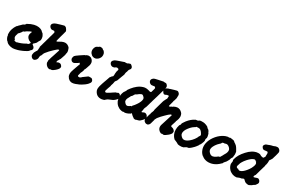

<svg xmlns="http://www.w3.org/2000/svg" viewBox="104 -1964 4756 3233"><g transform="rotate(30 2482.0 -348.0)"><path d="M149 -390Q155 -395 155 -395Q157 -395 149 -389Q142 -383 139 -381Q137 -380 149 -390ZM368 -491Q387 -492 411 -489Q428 -487 446 -480Q462 -474 474 -466Q481 -461 487 -454Q499 -440 507 -437Q509 -436 509.5 -436Q510 -436 514 -431.5Q518 -427 521 -423Q533 -406 540 -389Q545 -375 546 -365Q548 -353 549 -343Q550 -323 547 -315Q547 -313 546 -313Q545 -313 542 -306Q536 -293 527 -281Q522 -275 520 -269Q515 -252 505 -240Q502 -238 500 -235Q498 -232 493 -228Q488 -224 487 -222Q483 -217 477 -213Q466 -206 465 -202Q461 -195 462 -188Q463 -184 473 -178Q494 -165 504 -146Q509 -137 509 -127Q510 -118 507 -110Q505 -103 501 -99Q498 -97 496 -94Q492 -88 486 -84.5Q480 -81 475 -74Q471 -68 472 -67Q472 -67 471 -65.5Q470 -64 467.5 -62Q465 -60 463 -58Q448 -45 412 -27Q404 -23 399.5 -20.5Q395 -18 383 -12.5Q371 -7 369.5 -6.5Q368 -6 365 -4.5Q362 -3 359 -2Q356 -1 351 1Q346 3 340 5.5Q334 8 326.5 10.5Q319 13 315 15Q311 16 288 23Q242 36 205 38Q186 38 164 34Q146 31 126 23Q114 18 103 11Q83 -2 83 -6Q84 -8 79.5 -12Q75 -16 71 -19Q67 -21 65 -22Q57 -31 48 -45Q35 -67 29 -90Q27 -95 28 -98Q30 -108 25 -113L23 -115L22 -120Q21 -126 20.5 -128.5Q20 -131 20 -149Q20 -167 21 -178Q24 -204 33 -232Q47 -275 74 -314Q78 -319 78 -319Q79 -317 80 -318Q82 -319 86 -324Q99 -342 105 -346Q110 -349 117 -356.5Q124 -364 125 -364Q127 -364 128 -367V-368Q128 -367 132.5 -371.5Q137 -376 142 -381.5Q147 -387 149 -388Q152 -391 156 -393Q160 -396 169 -403H170Q169 -402 170 -402Q171 -402 175 -405Q176 -406 176 -406Q178 -404 184 -410Q185 -411 185.5 -411Q186 -411 186.5 -412Q187 -413 188.5 -414.5Q190 -416 190 -416L191 -418Q195 -421 194 -422Q194 -423 196 -424Q204 -429 199 -430Q198 -431 200 -432Q203 -434 210 -438Q267 -471 321 -484Q347 -490 368 -491ZM342 -362Q334 -360 319 -354Q290 -341 269 -327Q265 -324 262 -322Q252 -316 239 -305Q230 -298 228.5 -299Q227 -300 223 -299Q217 -297 211 -288Q209 -286 208 -282Q207 -277 197 -265Q183 -250 181 -246Q179 -244 175 -238Q170 -232 164 -229Q162 -228 159 -223Q154 -216 154 -212Q154 -209 154.5 -208.5Q155 -208 155 -206Q153 -202 151 -197Q147 -188 144 -174Q138 -148 147 -129Q151 -121 161 -111L168 -104L166 -103Q160 -97 166 -93Q167 -92 166 -92Q165 -91 167 -89Q169 -87 172 -86Q173 -85 177 -84.5Q181 -84 185 -83Q197 -79 212 -81Q214 -81 216 -81.5Q218 -82 219 -82.5Q220 -83 220 -84Q219 -86 222 -86Q232 -88 246 -92Q268 -98 287 -106Q327 -121 362 -142Q365 -144 371 -147.5Q377 -151 378 -150Q381 -148 390 -152Q394 -155 396 -155.5Q398 -156 399.5 -157.5Q401 -159 405 -162Q410 -165 411 -170Q411 -172 414 -174Q420 -179 421 -187Q423 -192 422 -195Q421 -198 418.5 -199Q416 -200 408 -203Q390 -208 382 -213Q353 -232 339 -258Q334 -268 332 -279Q332 -284 332 -295.5Q332 -307 333 -313Q337 -332 346 -351Q351 -359 349 -361Q347 -363 342 -362Z M770 -727Q778 -728 780 -726Q783 -724 790 -722Q793 -722 794 -720.5Q795 -719 799.5 -717Q804 -715 804.5 -714.5Q805 -714 807 -712Q815 -705 821 -694Q824 -689 826 -686Q829 -682 831 -678Q832 -676 832 -676Q832 -676 833 -673.5Q834 -671 834.5 -670Q835 -669 836 -666Q837 -660 839 -660Q839 -660 839 -658.5Q839 -657 839 -654.5Q839 -652 838 -649Q836 -634 824 -595Q816 -566 814 -560Q813 -554 810 -546Q807 -536 802 -517Q801 -510 799 -503.5Q797 -497 795 -490Q793 -483 791 -475Q779 -433 785 -431Q790 -430 804 -435Q809 -436 825 -447Q869 -475 902 -482Q918 -486 932 -485Q958 -483 977 -473Q989 -467 999 -458Q1022 -437 1021 -431Q1020 -426 1022 -423Q1023 -422 1023 -421Q1023 -419 1026 -414Q1031 -406 1034 -387Q1035 -380 1036 -375Q1038 -363 1036 -353Q1035 -348 1032.5 -340Q1030 -332 1030 -329Q1029 -324 1030 -323Q1032 -321 1026 -302Q1022 -290 1020.5 -284.5Q1019 -279 1015 -268Q1011 -257 1006.5 -243Q1002 -229 1000 -224.5Q998 -220 997 -215Q994 -206 992 -206Q990 -206 986 -197Q985 -193 983.5 -191Q982 -189 980.5 -185.5Q979 -182 978 -181Q977 -180 975.5 -176.5Q974 -173 967 -163Q960 -153 960 -151Q959 -149 959 -139.5Q959 -130 960 -128Q962 -124 967 -127Q969 -129 969 -129Q969 -129 975 -132Q986 -138 995 -140Q1006 -143 1024 -140Q1034 -139 1044 -131Q1061 -115 1064 -109Q1073 -91 1066 -73Q1062 -59 1046 -41Q1041 -36 1037 -31Q1027 -20 1017 -12Q1013 -9 1011 -7Q1005 -2 987 11Q976 18 966.5 23Q957 28 953 28Q953 28 953 27Q953 26 945 27Q938 27 934.5 28.5Q931 30 929 30Q925 31 922 34Q921 35 915 35Q898 34 882 26Q875 23 865 15Q844 -2 834 -23Q827 -37 826 -56L825 -60L827 -61Q829 -61 829 -63Q832 -73 827 -75V-82V-83Q830 -100 846 -150Q860 -194 862 -197Q874 -231 897 -305Q901 -317 901 -322Q901 -329 892 -329Q881 -329 865 -317Q847 -304 825 -282Q819 -276 810 -268Q780 -241 760 -218Q755 -212 750 -206Q728 -183 711 -160Q704 -150 700 -142Q690 -121 686 -105Q684 -97 682.5 -97Q681 -97 676 -90Q674 -87 672 -83Q667 -74 666 -61Q664 -42 665 -36Q665 -33 663 -28Q658 -11 649 0Q647 2 644 5Q638 14 627 21Q607 33 587 26Q569 18 557 4Q549 -7 546 -15Q543 -24 543 -35Q543 -48 549 -69Q552 -79 553 -82.5Q554 -86 556 -87Q559 -88 561 -95Q562 -98 562 -98Q564 -99 566 -105Q566 -107 567 -107.5Q568 -108 568.5 -109.5Q569 -111 570.5 -113Q572 -115 572 -116Q572 -117 573 -118Q575 -120 575 -121Q575 -122 576.5 -123Q578 -124 578 -124.5Q578 -125 578.5 -126Q579 -127 579 -127.5Q579 -128 581 -129.5Q583 -131 583 -132Q583 -133 584 -135Q588 -138 588 -143H587L586 -142L587 -143Q587 -144 587 -146Q586 -145 587 -147Q587 -148 588 -150Q589 -154 589 -160Q589 -161 589 -166Q589 -171 589.5 -175Q590 -179 590 -181Q591 -182 591 -185Q591 -188 591 -189.5Q591 -191 591 -192Q590 -192 590.5 -193.5Q591 -195 591 -197Q591 -199 590.5 -199.5Q590 -200 590.5 -202Q591 -204 591 -206Q591 -208 590 -209H588L590 -213Q591 -218 593 -227Q596 -236 600 -249Q603 -262 606 -271Q609 -280 612 -293Q616 -306 617.5 -312Q619 -318 623 -330Q626 -342 628.5 -350.5Q631 -359 632.5 -365Q634 -371 636 -378Q638 -386 640 -390Q641 -395 641.5 -395Q642 -395 642.5 -396.5Q643 -398 642.5 -398.5Q642 -399 646 -412Q656 -449 658 -457Q660 -463 662 -468Q668 -488 678 -526Q681 -536 681 -543Q681 -548 680 -549Q679 -550 677 -552.5Q675 -555 672.5 -557.5Q670 -560 667.5 -562Q665 -564 664 -565Q661 -566 650 -564Q648 -564 640 -563Q628 -561 620 -562Q605 -564 592 -574Q584 -581 577 -589Q570 -598 568 -606Q559 -633 582 -657Q591 -666 602 -673Q613 -680 636 -688Q650 -692 660.5 -695.5Q671 -699 676.5 -700.5Q682 -702 691 -705Q700 -708 707 -710Q714 -712 717.5 -713Q721 -714 727.5 -715.5Q734 -717 743 -720Q762 -726 770 -727Z M1373 -493Q1387 -494 1398 -492Q1409 -491 1418 -487Q1425 -484 1433 -479Q1446 -468 1453 -461Q1455 -457 1458 -454Q1470 -439 1475 -415Q1476 -407 1476 -397Q1476 -382 1474 -372Q1473 -369 1473 -366Q1472 -361 1452 -303Q1439 -265 1435 -262Q1428 -257 1429 -246Q1430 -243 1429 -240Q1427 -232 1422 -218Q1419 -212 1416 -202Q1411 -188 1407.5 -185Q1404 -182 1402 -174Q1400 -170 1401 -167Q1401 -161 1395 -143Q1388 -122 1388 -116Q1388 -109 1394 -104Q1401 -98 1406 -98Q1411 -98 1417 -101L1418 -100Q1417 -98 1418 -98Q1420 -96 1432 -102Q1453 -113 1455 -117Q1455 -119 1454.5 -119.5Q1454 -120 1456 -122L1459 -124Q1476 -135 1503 -156Q1511 -162 1518.5 -167.5Q1526 -173 1537 -181Q1550 -190 1550 -189Q1551 -187 1556 -190Q1559 -191 1559 -190.5Q1559 -190 1561.5 -190.5Q1564 -191 1566 -191H1567Q1567 -191 1573 -191Q1581 -191 1585 -191Q1596 -192 1599 -191Q1601 -190 1602.5 -190Q1604 -190 1605 -190Q1610 -186 1613 -187Q1615 -188 1624 -178Q1631 -170 1636 -161Q1641 -151 1641 -140Q1641 -133 1640 -130Q1638 -120 1632 -111Q1626 -101 1616 -91Q1613 -88 1610 -83Q1598 -69 1568 -46Q1558 -39 1544 -30Q1539 -27 1533.5 -23Q1528 -19 1526 -18Q1524 -17 1518 -13Q1490 4 1461 15Q1454 18 1451 18Q1445 19 1442 21Q1440 24 1438 25Q1428 30 1403 36Q1394 39 1382 41Q1367 44 1353 43Q1332 41 1314 32Q1310 30 1302 25Q1290 17 1279 4Q1271 -6 1271 -7Q1274 -11 1266 -16Q1261 -19 1255 -40Q1247 -71 1255 -107Q1260 -128 1272 -162Q1277 -176 1291 -216Q1310 -272 1311 -272Q1311 -273 1312 -272Q1314 -271 1316 -274Q1320 -283 1317 -287Q1316 -289 1317 -292Q1319 -302 1314.5 -304Q1310 -306 1307 -306Q1306 -306 1305 -308Q1304 -313 1301 -313Q1297 -313 1294 -310Q1292 -307 1292 -303Q1292 -302 1283 -297Q1275 -292 1262 -285Q1254 -280 1252 -279Q1243 -273 1234 -268Q1219 -261 1206 -261Q1190 -261 1176 -271Q1173 -273 1172.5 -274Q1172 -275 1168 -280Q1161 -288 1161 -289Q1161 -290 1157.5 -296.5Q1154 -303 1154.5 -304Q1155 -305 1154 -309Q1153 -316 1153 -320Q1154 -322 1154.5 -325Q1155 -328 1156 -333.5Q1157 -339 1157 -339Q1157 -339 1157.5 -341.5Q1158 -344 1157.5 -344Q1157 -344 1159 -346Q1161 -350 1160 -351Q1160 -351 1162 -354Q1164 -357 1165 -358L1166 -360H1165Q1163 -360 1166 -363Q1178 -376 1190 -385Q1198 -391 1239 -420Q1295 -458 1312 -468Q1315 -470 1315 -469Q1315 -468 1317.5 -468Q1320 -468 1326 -472Q1334 -476 1336 -479Q1337 -482 1346 -485Q1361 -491 1373 -493ZM1475 -721Q1486 -722 1499 -720Q1512 -718 1522 -713Q1525 -711 1525 -711Q1525 -710 1525 -709Q1528 -704 1531 -704Q1531 -703 1534 -701Q1537 -699 1538 -699Q1538 -700 1540 -698Q1545 -694 1547 -695Q1549 -698 1562 -680Q1575 -663 1579 -649Q1582 -635 1583 -622Q1583 -600 1577 -582Q1573 -572 1567 -563Q1558 -547 1542 -533Q1532 -524 1520 -518Q1511 -513 1501 -510Q1475 -504 1451 -511Q1437 -516 1426 -523Q1395 -547 1385 -577Q1380 -594 1380 -614Q1381 -629 1386 -644Q1392 -663 1405 -680Q1412 -688 1414 -688Q1417 -688 1422 -692Q1424 -695 1426 -695Q1427 -695 1432 -698Q1435 -700 1435.5 -699.5Q1436 -699 1438.5 -700Q1441 -701 1443 -702Q1445 -703 1445.5 -703.5Q1446 -704 1447 -705Q1448 -706 1448 -706Q1448 -707 1448.5 -707.5Q1449 -708 1450 -708Q1455 -710 1454 -711Q1454 -712 1456.5 -712.5Q1459 -713 1460.5 -714.5Q1462 -716 1461.5 -717Q1461 -718 1461 -718Q1462 -719 1475 -721Z M2053 -726Q2053 -727 2054 -727Q2058 -727 2068 -723Q2079 -717 2089 -706Q2103 -692 2106 -677Q2106 -675 2106 -666Q2106 -657 2105 -654.5Q2104 -652 2102 -651Q2102 -651 2100.5 -649.5Q2099 -648 2098.5 -646.5Q2098 -645 2098 -644.5Q2098 -644 2097.5 -644Q2097 -644 2094 -640Q2091 -636 2087 -630.5Q2083 -625 2081 -623Q2078 -618 2075 -604Q2072 -590 2070 -583Q2068 -578 2066.5 -574.5Q2065 -571 2062.5 -566Q2060 -561 2060 -556Q2057 -544 2057 -539Q2057 -536 2056 -533Q2055 -527 2057 -528V-526Q2056 -523 2056 -522Q2056 -521 2054 -516Q2049 -503 2046 -492Q2039 -473 2037 -470Q2036 -467 2025 -437Q2023 -431 2020 -424Q2017 -417 2016 -413.5Q2015 -410 2013 -404Q2011 -398 2008 -391Q2002 -374 2000 -370Q1998 -366 1997 -366Q1995 -365 1992 -361Q1991 -359 1990.5 -358.5Q1990 -358 1985.5 -352Q1981 -346 1979 -343Q1974 -337 1973 -327Q1972 -322 1970.5 -313.5Q1969 -305 1968.5 -302.5Q1968 -300 1967 -296Q1966 -292 1965.5 -288Q1965 -284 1960 -272Q1956 -260 1954 -253Q1952 -246 1951.5 -243.5Q1951 -241 1952 -240.5Q1953 -240 1952.5 -239.5Q1952 -239 1952 -236Q1950 -228 1943 -210Q1941 -205 1937.5 -195Q1934 -185 1929 -170Q1918 -138 1916 -129Q1913 -119 1915 -114Q1916 -111 1920 -107Q1929 -100 1935 -99Q1938 -99 1943 -101Q1950 -103 1966.5 -112.5Q1983 -122 2003 -134.5Q2023 -147 2039 -159Q2049 -166 2064 -175Q2073 -181 2078 -184Q2083 -187 2083 -186Q2083 -185 2085.5 -185.5Q2088 -186 2090 -187.5Q2092 -189 2092 -188Q2093 -187 2100 -190Q2105 -193 2106 -193Q2109 -194 2111 -195Q2113 -196 2113 -196.5Q2113 -197 2116 -197.5Q2119 -198 2121 -199L2123 -200L2122 -201Q2120 -202 2120 -202.5Q2120 -203 2126 -203Q2136 -202 2145 -197L2156 -190Q2155 -190 2160 -184Q2163 -181 2163 -181Q2162 -181 2168 -172Q2172 -167 2172.5 -167.5Q2173 -168 2174 -165Q2175 -162 2176.5 -159Q2178 -156 2178 -155L2179 -147V-140Q2180 -135 2177 -127Q2175 -122 2174 -119Q2172 -110 2162 -99Q2148 -83 2135 -73Q2116 -57 2104 -51Q2102 -50 2098 -49Q2093 -49 2088 -45Q2084 -43 2081.5 -42Q2079 -41 2074.5 -39Q2070 -37 2068.5 -36.5Q2067 -36 2061 -33Q2044 -25 2035 -22Q2029 -20 2021 -15Q2009 -8 2003 -2Q1998 3 1994.5 5.5Q1991 8 1991 8.5Q1991 9 1990.5 9Q1990 9 1988.5 10.5Q1987 12 1985.5 13.5Q1984 15 1984 16Q1985 19 1959 27Q1929 36 1903 34Q1882 33 1867 27Q1848 21 1835 10Q1830 6 1825.5 2Q1821 -2 1819 -4Q1798 -28 1789 -53Q1783 -72 1784 -98Q1785 -127 1810 -201Q1814 -213 1818 -224Q1826 -247 1830 -258Q1832 -263 1835 -271Q1848 -308 1851 -317Q1859 -338 1861 -346Q1864 -353 1865 -356Q1867 -359 1867 -359Q1868 -358 1869 -359Q1871 -360 1872 -364Q1873 -365 1873 -365Q1873 -365 1874 -365Q1874 -365 1875 -366.5Q1876 -368 1877 -370Q1878 -372 1878 -372L1880 -374Q1880 -375 1880.5 -375.5Q1881 -376 1881.5 -376Q1882 -376 1882 -376.5Q1882 -377 1883 -377L1884 -379Q1884 -379 1884.5 -380Q1885 -381 1886.5 -382.5Q1888 -384 1889 -385Q1891 -387 1892 -388Q1893 -388 1893.5 -389.5Q1894 -391 1894 -391Q1894 -391 1895.5 -391.5Q1897 -392 1897.5 -393Q1898 -394 1898.5 -393.5Q1899 -393 1899.5 -394Q1900 -395 1901 -395Q1902 -395 1902 -396Q1902 -397 1903 -396L1906 -399L1908 -403Q1908 -405 1909 -409Q1910 -413 1910 -416.5Q1910 -420 1911 -423Q1913 -428 1912 -433.5Q1911 -439 1911 -444Q1911 -453 1912 -461Q1913 -466 1913 -467Q1913 -468 1913.5 -470.5Q1914 -473 1913.5 -474.5Q1913 -476 1914 -478Q1915 -480 1915 -483.5Q1915 -487 1914 -487.5Q1913 -488 1918 -501Q1930 -536 1926.5 -543Q1923 -550 1916 -554Q1910 -556 1905 -555L1904 -556Q1904 -558 1902 -558Q1900 -558 1893 -558Q1879 -557 1870 -551Q1866 -548 1863 -546Q1858 -543 1859 -542Q1860 -541 1859 -541Q1858 -541 1856 -540Q1851 -538 1839 -534Q1806 -525 1782 -544Q1776 -549 1770 -555Q1756 -572 1756 -589Q1756 -596 1757 -600Q1763 -622 1790 -641Q1803 -650 1843 -664Q1866 -672 1879.5 -676.5Q1893 -681 1901 -684Q1909 -687 1919 -690Q1929 -693 1941 -698Q1953 -702 1957 -703L1961 -705L1962 -703Q1964 -701 1969 -703Q1971 -703 1975 -703Q1979 -703 1982 -703.5Q1985 -704 1993 -704H2001L2005 -706Q2009 -708 2009 -708L2010 -709L2012 -710L2013 -711L2015 -712Q2015 -713 2016 -713L2024 -716L2030 -718Q2037 -720 2038 -721Q2039 -722 2040 -722L2045 -723Q2044 -724 2049 -724Q2053 -725 2053 -726Z M2688 -746Q2691 -747 2692 -746Q2693 -744 2700 -744Q2704 -745 2704 -744Q2704 -743 2714.5 -743Q2725 -743 2726 -744Q2726 -744 2728 -743.5Q2730 -743 2732.5 -743Q2735 -743 2735 -744Q2735 -745 2735 -745Q2735 -745 2740 -742Q2753 -735 2763 -722Q2772 -710 2775 -697Q2776 -693 2775.5 -686.5Q2775 -680 2774.5 -678Q2774 -676 2773.5 -672Q2773 -668 2772 -662Q2770 -656 2767 -646Q2765 -637 2761 -622.5Q2757 -608 2755.5 -603Q2754 -598 2753 -594Q2749 -584 2746 -570Q2745 -565 2742.5 -558Q2740 -551 2738 -541Q2728 -506 2726 -500Q2725 -499 2724 -492Q2721 -482 2717 -468Q2710 -448 2706 -432Q2705 -426 2703 -420Q2701 -414 2698 -404.5Q2695 -395 2692.5 -386.5Q2690 -378 2688 -371Q2684 -355 2680 -341Q2677 -333 2674.5 -324Q2672 -315 2669 -305Q2666 -295 2663 -283Q2660 -271 2658.5 -266.5Q2657 -262 2654 -253Q2649 -233 2645 -222Q2644 -220 2643 -220Q2640 -220 2637 -209Q2633 -193 2630 -188Q2628 -184 2628 -180Q2628 -176 2627 -173Q2626 -170 2626 -168V-166L2628 -167L2629 -168Q2628 -164 2626 -155Q2625 -150 2623 -145Q2619 -127 2619 -123Q2619 -115 2628 -116Q2633 -117 2643 -122Q2661 -132 2673 -134Q2687 -136 2702 -129Q2715 -123 2725 -111Q2741 -91 2740 -73Q2740 -59 2733 -48Q2729 -40 2710 -17Q2698 -2 2680 12Q2667 22 2662 26Q2656 29 2652 29.5Q2648 30 2643 32Q2636 35 2633 35Q2625 35 2614 40Q2610 42 2608 42.5Q2606 43 2604 44L2602 45H2604L2605 46H2604Q2602 46 2598 47Q2582 50 2565 44Q2562 43 2559 42Q2558 41 2557 40Q2560 40 2558 38Q2557 37 2553 35.5Q2549 34 2549 33Q2550 32 2540 27Q2534 24 2523 14Q2511 5 2503 -5Q2498 -11 2495.5 -13.5Q2493 -16 2491 -16Q2486 -16 2484 -13Q2484 -12 2482 -10Q2478 -6 2479 -4Q2480 -4 2479.5 -3.5Q2479 -3 2477 -2Q2475 -1 2469 2Q2450 13 2437 19Q2401 34 2379 35Q2374 35 2374 35Q2374 33 2368 32Q2361 31 2355 33Q2347 35 2348 36Q2348 37 2344 37Q2340 37 2332.5 36.5Q2325 36 2318 35Q2291 30 2269 19Q2249 8 2234 -4Q2216 -19 2202 -40Q2190 -57 2184 -72Q2176 -93 2173 -110Q2170 -123 2170 -130L2171 -135Q2172 -135 2172 -138Q2172 -142 2170 -144Q2169 -144 2169 -153Q2169 -174 2173 -194Q2178 -222 2190 -251Q2195 -262 2196 -262Q2199 -262 2208 -278Q2214 -291 2222 -303Q2228 -313 2225 -314Q2224 -315 2228 -320Q2239 -338 2258 -361Q2297 -410 2339 -443Q2373 -470 2403 -482Q2437 -497 2466 -501Q2487 -503 2504 -501Q2529 -498 2546 -492Q2556 -488 2567 -485Q2569 -485 2578 -485Q2587 -485 2589 -486Q2593 -487 2596 -493Q2599 -501 2612 -548Q2614 -556 2615 -559Q2620 -575 2617 -582Q2616 -584 2612.5 -588Q2609 -592 2606 -595Q2602 -600 2594 -600Q2589 -600 2567 -596Q2547 -592 2537 -593Q2517 -596 2500 -612Q2495 -618 2491 -624Q2485 -632 2483 -640Q2482 -644 2482 -652Q2482 -663 2483 -664Q2484 -665 2484 -666Q2484 -674 2497 -688Q2507 -700 2523 -708Q2534 -713 2547 -716Q2553 -717 2554.5 -717.5Q2556 -718 2574 -722Q2592 -726 2596 -727Q2604 -729 2620 -732Q2629 -734 2663 -741Q2678 -744 2688 -746ZM2492 -377Q2490 -378 2484 -378Q2476 -378 2467 -375Q2459 -372 2443 -362Q2427 -352 2419 -345Q2417 -343 2413 -339.5Q2409 -336 2406 -334Q2400 -329 2397 -329Q2392 -329 2389 -326Q2388 -325 2385 -323Q2378 -320 2375 -314Q2372 -307 2369 -305Q2365 -301 2363 -295Q2361 -291 2360 -289Q2352 -273 2339 -264Q2331 -259 2330 -252Q2329 -246 2325 -239Q2322 -236 2320.5 -233.5Q2319 -231 2317 -226Q2307 -210 2299 -191Q2295 -181 2293 -171Q2290 -155 2292 -143Q2294 -135 2297 -129Q2301 -121 2315 -107Q2328 -94 2334.5 -90.5Q2341 -87 2352 -86Q2358 -86 2364 -87Q2373 -89 2384 -95Q2399 -103 2413 -113L2416 -116L2417 -115Q2421 -112 2426 -116Q2427 -117 2427.5 -117Q2428 -117 2429 -117.5Q2430 -118 2429 -118.5Q2428 -119 2431 -121Q2435 -124 2435 -128Q2435 -129 2434 -129Q2431 -128 2431 -128L2438 -135Q2465 -162 2488 -197Q2508 -226 2508 -228Q2508 -229 2509 -230Q2514 -239 2523.5 -260Q2533 -281 2536 -300Q2538 -310 2538 -318Q2537 -335 2526 -349Q2517 -360 2504 -370Q2498 -375 2492 -377Z M2960 -727Q2969 -728 2977 -726Q2980 -726 2983 -723.5Q2986 -721 2989 -719Q2997 -715 2998 -712Q2999 -711 3003.5 -706.5Q3008 -702 3011 -697Q3018 -685 3019 -671Q3021 -652 3018 -632Q3017 -628 3017.5 -624Q3018 -620 3018 -616Q3016 -607 3010 -586Q3007 -576 3005 -568Q3000 -553 2997 -549Q2995 -547 2995 -545Q2994 -544 2994.5 -542.5Q2995 -541 2995 -541Q2996 -541 2995.5 -538Q2995 -535 2994 -530Q2993 -525 2991 -519Q2984 -496 2981 -482Q2979 -477 2979 -475Q2975 -466 2971 -445Q2969 -437 2971 -433Q2972 -430 2977 -431Q2987 -432 2995 -436Q3000 -439 3019 -451L3027 -455L3026 -454L3025 -452H3027Q3030 -452 3033 -454.5Q3036 -457 3035 -459Q3035 -460 3036.5 -461Q3038 -462 3046 -466Q3075 -481 3100 -484Q3106 -485 3115.5 -485Q3125 -485 3130 -484Q3159 -480 3182 -461Q3196 -450 3204 -440Q3209 -433 3214 -426Q3219 -416 3222 -405Q3226 -392 3227 -379Q3228 -354 3221 -326Q3211 -289 3207 -284Q3206 -283 3206 -282L3205 -281Q3204 -282 3204 -281Q3200 -278 3200 -271Q3200 -268 3201 -267.5Q3202 -267 3201.5 -265.5Q3201 -264 3200 -261Q3198 -252 3186 -218Q3181 -203 3180 -199Q3179 -195 3176 -188Q3171 -174 3171 -166Q3171 -159 3179 -155Q3185 -151 3194 -150Q3216 -146 3231 -134Q3256 -114 3256 -94Q3256 -91 3256 -91Q3254 -90 3253 -82Q3252 -73 3253 -72Q3253 -72 3252 -68Q3251 -63 3243 -52Q3225 -28 3208 -15Q3185 5 3164.5 17.5Q3144 30 3132 31Q3128 32 3128 32Q3128 31 3127.5 30.5Q3127 30 3123.5 29.5Q3120 29 3119.5 29.5Q3119 30 3119 29Q3117 27 3106 28Q3102 29 3101 29.5Q3100 30 3098 30Q3091 31 3091 32Q3088 35 3071 26Q3051 17 3035 -2Q3013 -28 3013 -63Q3013 -76 3016 -89Q3020 -108 3061 -231Q3089 -316 3089 -322Q3089 -327 3087 -328Q3084 -329 3077 -328.5Q3070 -328 3063 -324Q3055 -319 3044 -309Q3041 -307 3038 -305Q3035 -302 3020 -289Q3001 -271 2984 -254Q2952 -223 2939 -208Q2911 -177 2903 -165Q2898 -158 2894 -153Q2888 -144 2883 -131Q2880 -123 2878 -123Q2877 -123 2876 -121.5Q2875 -120 2875 -117.5Q2875 -115 2875.5 -114.5Q2876 -114 2874 -104Q2872 -98 2871 -95Q2868 -87 2861 -59Q2858 -47 2855.5 -39.5Q2853 -32 2851 -26Q2849 -20 2847 -15.5Q2845 -11 2842 -8Q2838 -2 2834 1Q2832 2 2828 6Q2823 11 2822 11Q2822 11 2818 13Q2814 15 2810 16Q2799 18 2788 16Q2784 16 2776.5 13.5Q2769 11 2769 10H2768Q2768 9 2766 8Q2758 4 2752 -1Q2747 -5 2741 -15Q2739 -18 2739 -18Q2739 -23 2736 -26Q2735 -26 2735 -29Q2734 -35 2732 -37L2731 -38V-43Q2733 -57 2737 -70Q2738 -72 2740 -79Q2747 -104 2755 -134Q2757 -141 2759 -147Q2760 -151 2760.5 -152Q2761 -153 2762 -153Q2765 -153 2766 -158Q2767 -160 2766 -166V-172L2770 -187Q2775 -203 2779 -208Q2782 -213 2786 -228L2790 -240V-250Q2791 -260 2792.5 -266Q2794 -272 2796 -278Q2797 -283 2804 -307Q2811 -331 2813 -338.5Q2815 -346 2816 -349.5Q2817 -353 2819.5 -361.5Q2822 -370 2823.5 -376Q2825 -382 2827 -389Q2829 -396 2830.5 -400.5Q2832 -405 2833 -409.5Q2834 -414 2837 -423Q2840 -432 2842 -442Q2849 -465 2851 -468Q2855 -472 2857 -479Q2859 -484 2860 -484Q2862 -486 2863 -492Q2864 -494 2865 -495Q2866 -496 2866.5 -498.5Q2867 -501 2868 -501Q2870 -502 2870 -506Q2870 -506 2871 -507Q2872 -508 2872 -509Q2872 -510 2872.5 -510Q2873 -510 2873 -510.5Q2873 -511 2874 -512Q2875 -513 2877 -518Q2879 -521 2879 -521Q2883 -522 2884 -536Q2884 -558 2885 -561Q2885 -565 2886 -575Q2886 -581 2882 -583Q2878 -584 2871 -583Q2868 -582 2859 -582Q2845 -581 2839 -576Q2832 -571 2823 -568Q2820 -567 2820 -567Q2820 -566 2809 -565H2805L2807 -563L2809 -562L2806 -563Q2800 -563 2792 -567L2791 -569H2792L2791 -570Q2790 -571 2787 -572Q2779 -578 2779 -579Q2779 -579 2776.5 -582.5Q2774 -586 2774 -586.5Q2774 -587 2773 -588.5Q2772 -590 2772 -591Q2772 -593 2763 -603Q2762 -604 2762 -606Q2760 -611 2759 -611Q2758 -611 2758 -614Q2756 -621 2754 -621Q2753 -621 2754 -625Q2755 -637 2763 -649Q2772 -661 2788 -672Q2799 -679 2818 -685L2828 -689L2829 -688Q2829 -687 2831 -687Q2836 -687 2837 -690Q2838 -692 2839.5 -692.5Q2841 -693 2848 -695Q2886 -707 2901 -711Q2905 -713 2910 -714Q2948 -726 2960 -727Z M3567 -487Q3591 -489 3613 -487Q3628 -485 3638 -483Q3674 -474 3699 -459L3710 -450Q3708 -450 3713 -445Q3715 -442 3715 -442Q3715 -439 3722 -435Q3724 -433 3724.5 -433.5Q3725 -434 3728 -432Q3733 -426 3735 -426Q3736 -426 3735.5 -427Q3735 -428 3735 -429L3749 -415Q3752 -411 3754.5 -407.5Q3757 -404 3759.5 -399.5Q3762 -395 3764 -393L3765 -391L3763 -392Q3762 -393 3762 -393Q3761 -392 3765 -385Q3769 -376 3770 -379Q3771 -380 3771 -379.5Q3771 -379 3773 -375.5Q3775 -372 3776 -371Q3782 -358 3784 -348Q3790 -327 3791 -317Q3791 -313 3792 -309Q3792 -304 3792.5 -298.5Q3793 -293 3792.5 -289Q3792 -285 3792 -286Q3790 -286 3789 -280Q3785 -268 3784 -265Q3782 -261 3783 -253Q3784 -247 3784 -241.5Q3784 -236 3785 -234Q3785 -233 3785.5 -233Q3786 -233 3786 -233Q3787 -233 3787 -232Q3787 -231 3786 -228Q3784 -208 3767 -170Q3763 -160 3761 -156Q3759 -152 3756.5 -147.5Q3754 -143 3752 -140.5Q3750 -138 3749.5 -137Q3749 -136 3748.5 -136.5Q3748 -137 3746 -136Q3744 -134 3743 -129L3742 -126L3743 -127V-126Q3742 -124 3740 -121Q3735 -109 3718 -89Q3716 -86 3713 -82Q3696 -59 3662 -28Q3653 -19 3644 -12Q3633 -3 3620 5Q3615 9 3608 12Q3608 11 3608 11Q3608 10 3606 10Q3601 10 3600 12Q3599 12 3598.5 12Q3598 12 3594.5 13Q3591 14 3590 14Q3589 14 3586.5 15Q3584 16 3579 16Q3572 17 3567 22Q3555 32 3540 39Q3535 42 3533.5 43.5Q3532 45 3531 45Q3524 49 3497 53Q3477 55 3463 54Q3430 52 3422 48Q3420 48 3418.5 46Q3417 44 3412.5 42Q3408 40 3407 39.5Q3406 39 3402.5 37Q3399 35 3394.5 32Q3390 29 3385.5 27.5Q3381 26 3373.5 22.5Q3366 19 3363.5 18Q3361 17 3357.5 15.5Q3354 14 3354 14Q3354 14 3351 13Q3345 9 3342 10Q3338 11 3315 -15Q3304 -28 3298 -39Q3295 -44 3295 -45Q3290 -51 3286 -62Q3278 -81 3272 -104Q3268 -121 3268 -145Q3267 -190 3282 -237Q3285 -244 3286 -245Q3289 -246 3292 -252Q3294 -256 3295 -256.5Q3296 -257 3298 -261Q3300 -265 3300 -268Q3300 -271 3301 -272.5Q3302 -274 3302 -276.5Q3302 -279 3301 -279.5Q3300 -280 3302.5 -284.5Q3305 -289 3308 -296Q3312 -303 3314 -306Q3324 -324 3344 -350Q3401 -423 3472 -458Q3481 -463 3482 -462Q3484 -459 3490 -462Q3492 -463 3492.5 -462.5Q3493 -462 3495 -462Q3497 -462 3498 -463Q3499 -463 3504 -463.5Q3509 -464 3509.5 -464Q3510 -464 3512 -465Q3519 -465 3519 -467Q3519 -468 3520.5 -468Q3522 -468 3522.5 -469Q3523 -470 3525 -471Q3527 -472 3527 -472.5Q3527 -473 3528 -473Q3534 -475 3533 -476Q3533 -477 3536 -477.5Q3539 -478 3540.5 -479.5Q3542 -481 3542 -482Q3541 -483 3542.5 -483Q3544 -483 3550 -484Q3559 -486 3567 -487ZM3596 -365Q3587 -367 3577 -365Q3566 -363 3565 -364Q3564 -365 3557.5 -365Q3551 -365 3550 -365Q3544 -362 3542 -357Q3541 -356 3541 -355Q3541 -354 3532 -348.5Q3523 -343 3518 -340Q3506 -332 3497 -325Q3493 -322 3490 -320Q3475 -307 3465 -296Q3462 -292 3455 -285Q3439 -267 3433 -258Q3431 -254 3429 -252Q3423 -245 3416 -233Q3414 -227 3411 -224Q3401 -208 3395 -187Q3387 -162 3391 -141Q3392 -131 3396 -123Q3405 -106 3425 -88Q3444 -71 3464 -69Q3507 -63 3565 -111Q3598 -138 3626.5 -176.5Q3655 -215 3665 -248Q3666 -250 3666 -250Q3666 -250 3667 -250Q3668 -249 3669 -249Q3671 -251 3672 -255L3673 -257L3676 -261L3677 -263L3678 -267Q3678 -268 3679 -268Q3681 -268 3680 -275Q3680 -280 3678 -286Q3678 -287 3677.5 -289.5Q3677 -292 3676 -292.5Q3675 -293 3675 -294Q3675 -297 3672 -301Q3671 -302 3670 -302Q3669 -302 3669 -302.5Q3669 -303 3665 -310Q3657 -326 3642 -340Q3628 -354 3616 -360Q3608 -364 3596 -365Z M4306 -156 4308 -158Q4308 -158 4307 -156Q4306 -154 4305.5 -154Q4305 -154 4306 -156ZM4134 -488Q4143 -488 4144 -488Q4145 -488 4153 -487Q4174 -486 4192 -481Q4202 -479 4212 -475L4217 -472Q4215 -469 4222 -466Q4223 -466 4223 -465Q4223 -464 4225.5 -462.5Q4228 -461 4232 -457Q4236 -453 4239 -451.5Q4242 -450 4245 -448Q4249 -446 4255 -442Q4267 -435 4280.5 -420.5Q4294 -406 4298 -398Q4304 -386 4313 -374Q4316 -370 4318 -365Q4320 -360 4321.5 -358.5Q4323 -357 4325 -352Q4327 -348 4328 -346.5Q4329 -345 4330 -346Q4331 -346 4331 -345.5Q4331 -345 4332 -342Q4334 -337 4337 -323Q4345 -286 4337 -248Q4337 -243 4336 -238Q4333 -221 4330 -213Q4328 -211 4328 -210Q4327 -210 4326.5 -210Q4326 -210 4325 -208.5Q4324 -207 4322.5 -205Q4321 -203 4319 -199Q4316 -194 4314 -187.5Q4312 -181 4312 -180V-179L4307 -164Q4304 -157 4300 -150Q4289 -131 4287 -127Q4284 -119 4279 -113Q4276 -110 4269 -101Q4259 -88 4254 -84Q4247 -80 4244 -73Q4244 -71 4242 -67Q4238 -61 4239 -60Q4240 -60 4239.5 -59Q4239 -58 4237.5 -56Q4236 -54 4234 -52Q4216 -32 4194 -15Q4173 2 4163 8Q4158 11 4155 13Q4152 15 4148.5 16.5Q4145 18 4140 21Q4120 34 4091 42Q4088 43 4082 45Q4063 51 4024 54Q4011 55 3990 53Q3979 51 3960 47Q3933 39 3914 28L3913 27L3912 26L3904 20Q3906 20 3906 20Q3906 18 3900 15Q3895 13 3895 14Q3895 15 3893.5 14Q3892 13 3889.5 11Q3887 9 3885 8Q3866 -8 3852 -28Q3839 -47 3831 -68Q3820 -93 3817 -117Q3812 -148 3816 -177Q3817 -185 3817 -188Q3819 -202 3827 -230Q3848 -300 3905 -367Q3958 -428 4021 -459Q4037 -467 4050 -472Q4072 -480 4091 -483Q4095 -484 4096 -483Q4098 -481 4105 -482Q4108 -482 4109 -481Q4111 -480 4115 -481Q4118 -482 4117.5 -482.5Q4117 -483 4119 -483Q4121 -483 4124 -484L4126 -486V-487L4125 -488ZM4148 -365Q4146 -365 4139 -365.5Q4132 -366 4129 -366Q4114 -364 4102 -359Q4098 -358 4095.5 -357Q4093 -356 4091.5 -356Q4090 -356 4089 -356Q4087 -358 4083 -357Q4082 -356 4078 -356Q4066 -354 4062 -352Q4057 -348 4052 -341Q4052 -339 4050 -338Q4048 -335 4047 -333Q4047 -332 4049 -331H4050L4049 -330Q4047 -329 4044 -325.5Q4041 -322 4032 -315Q4016 -301 4006 -289Q4002 -284 3998 -281Q3988 -269 3972 -247Q3961 -231 3952 -212Q3946 -199 3942 -187Q3939 -177 3938 -168Q3935 -150 3939 -135Q3942 -123 3949 -113Q3963 -94 3981 -81Q3998 -68 4020 -68Q4027 -68 4033 -69Q4059 -74 4087 -93Q4104 -104 4118 -116Q4122 -120 4122 -120Q4122 -120 4122 -118V-116H4125Q4127 -117 4129 -118Q4132 -121 4132 -119Q4132 -119 4133.5 -119.5Q4135 -120 4137 -122L4139 -123Q4139 -121 4142 -124Q4143 -125 4143.5 -124.5Q4144 -124 4147 -127.5Q4150 -131 4150 -132Q4150 -132 4152 -134.5Q4154 -137 4154 -138Q4154 -139 4156 -142Q4161 -147 4160 -150Q4160 -151 4163 -155Q4169 -162 4171 -167Q4174 -176 4180 -186Q4194 -207 4203 -226Q4209 -239 4212 -249Q4220 -273 4217 -293Q4216 -308 4206 -321Q4197 -333 4191 -339Q4180 -349 4171 -355Q4161 -362 4148 -365Z M4887 -414Q4888 -417 4888.5 -417Q4889 -417 4885 -404Q4882 -394 4881.5 -394Q4881 -394 4882 -400Q4884 -407 4887 -414ZM4913 -749Q4929 -745 4944 -730Q4964 -710 4964 -687Q4964 -675 4956 -648Q4954 -642 4953 -638Q4950 -626 4947 -614Q4941 -594 4939 -588Q4938 -584 4935 -575Q4932 -566 4931.5 -563Q4931 -560 4929.5 -555.5Q4928 -551 4927 -547Q4923 -532 4921 -532Q4919 -532 4917 -527Q4916 -525 4914.5 -522.5Q4913 -520 4909 -513Q4902 -500 4894 -491Q4890 -488 4889.5 -486.5Q4889 -485 4889 -482.5Q4889 -480 4889 -479Q4890 -477 4890 -470Q4891 -466 4891 -462Q4892 -449 4889 -438Q4888 -433 4889 -433Q4889 -433 4888 -428.5Q4887 -424 4886.5 -422.5Q4886 -421 4884.5 -414Q4883 -407 4880 -397.5Q4877 -388 4876 -385Q4875 -378 4877 -378Q4879 -378 4875 -366Q4873 -361 4873 -358Q4871 -351 4866 -335Q4864 -330 4861.5 -320.5Q4859 -311 4858 -307.5Q4857 -304 4855 -296.5Q4853 -289 4850 -281Q4846 -266 4839 -242Q4836 -230 4833.5 -221.5Q4831 -213 4828.5 -204.5Q4826 -196 4824 -188Q4822 -181 4819 -171Q4818 -167 4817 -164Q4816 -161 4815 -159Q4814 -157 4813.5 -156Q4813 -155 4813 -156Q4812 -156 4810.5 -154Q4809 -152 4808 -150Q4799 -136 4799 -133Q4798 -131 4798 -125.5Q4798 -120 4799 -117Q4799 -111 4801 -111Q4802 -110 4808.5 -111.5Q4815 -113 4821 -114Q4829 -114 4834 -118Q4838 -121 4839 -120Q4840 -120 4850 -124Q4854 -126 4862 -128Q4866 -128 4867.5 -128.5Q4869 -129 4869 -130Q4869 -130 4873 -130Q4884 -129 4884 -129.5Q4884 -130 4884 -131H4886Q4894 -127 4905 -119Q4917 -109 4923 -95Q4934 -74 4923 -52Q4919 -42 4909 -31Q4907 -27 4902 -21Q4897 -15 4893 -11Q4889 -7 4888 -7Q4884 -7 4880 -4Q4877 -2 4876 -2Q4874 -2 4867 5Q4861 11 4848 20Q4842 24 4839 26Q4833 31 4818 37Q4804 42 4804 44Q4804 44 4800 46L4795 47H4782Q4769 47 4764 46L4760 44L4758 42Q4752 40 4750 42Q4750 43 4746 42Q4725 36 4702 12Q4690 -1 4686 -3Q4683 -4 4678.5 -4.5Q4674 -5 4668 -3Q4662 -1 4652.5 4.5Q4643 10 4641 10.5Q4639 11 4637 12H4636V10L4634 11Q4632 11 4629.5 12Q4627 13 4625 13Q4623 13 4621 13.5Q4619 14 4614 15Q4605 16 4595 21Q4586 25 4585 25.5Q4584 26 4580 27.5Q4576 29 4573 30Q4570 31 4567 33Q4563 36 4555 37Q4550 37 4537 37Q4524 37 4518 37Q4495 34 4484 30Q4481 29 4473 26Q4464 23 4459 19Q4456 17 4452 16Q4445 13 4430 3Q4409 -12 4397 -30Q4394 -34 4390.5 -38.5Q4387 -43 4384 -48Q4372 -68 4367 -86Q4366 -91 4364 -95Q4357 -121 4359 -123L4360 -121Q4361 -119 4361.5 -119Q4362 -119 4362.5 -123Q4363 -127 4362.5 -128.5Q4362 -130 4362 -133V-135L4363 -136Q4364 -139 4364 -142Q4364 -145 4364 -145Q4365 -145 4367 -159Q4367 -162 4365 -170Q4365 -172 4364.5 -175.5Q4364 -179 4363.5 -179.5Q4363 -180 4363 -182Q4363 -188 4361 -188Q4360 -188 4360 -188Q4360 -191 4364 -207Q4386 -298 4473 -392Q4515 -439 4561 -467Q4575 -476 4593 -484Q4609 -491 4623 -494Q4628 -496 4631 -497Q4646 -501 4671 -502Q4686 -502 4701 -500Q4707 -499 4707 -499Q4707 -499 4707 -498Q4708 -495 4715 -493Q4719 -492 4719 -491Q4719 -489 4726 -488Q4727 -487 4728.5 -486Q4730 -485 4731.5 -484.5Q4733 -484 4733.5 -483.5Q4734 -483 4736 -482.5Q4738 -482 4740.5 -481Q4743 -480 4744.5 -480Q4746 -480 4750 -478.5Q4754 -477 4758 -477Q4762 -477 4768 -475Q4776 -472 4779 -474Q4781 -475 4782 -476.5Q4783 -478 4784 -478Q4787 -478 4788 -484Q4789 -485 4789.5 -485Q4790 -485 4791 -487Q4792 -489 4793 -490Q4794 -491 4794 -491.5Q4794 -492 4795 -493Q4796 -494 4796 -494.5Q4796 -495 4798 -497Q4799 -499 4800 -501Q4801 -503 4801.5 -503Q4802 -503 4802 -504Q4802 -504 4802 -504L4805 -511Q4805 -515 4805 -519Q4805 -523 4804.5 -525Q4804 -527 4804 -526V-527Q4804 -528 4804.5 -530.5Q4805 -533 4805 -535Q4805 -537 4804 -537L4805 -539Q4805 -541 4806 -544L4805 -547V-549Q4807 -555 4806 -558V-559L4804 -558L4803 -557L4804 -559Q4806 -569 4806 -576Q4806 -582 4800 -588Q4797 -592 4794.5 -595Q4792 -598 4790 -599Q4785 -601 4761 -597Q4733 -592 4722 -594Q4712 -596 4708 -598Q4700 -603 4700 -604Q4700 -605 4696 -609Q4692 -613 4692 -613Q4692 -613 4688 -618Q4680 -629 4677 -639V-641Q4678 -640 4677.5 -644Q4677 -648 4677.5 -647.5Q4678 -647 4678 -650.5Q4678 -654 4678.5 -653.5Q4679 -653 4679.5 -654Q4680 -655 4680 -655.5Q4680 -656 4680 -657Q4680 -658 4680.5 -658Q4681 -658 4683.5 -662.5Q4686 -667 4687.5 -669.5Q4689 -672 4692 -676Q4702 -692 4733 -700Q4741 -702 4742 -702.5Q4743 -703 4743.5 -703Q4744 -703 4745.5 -704Q4747 -705 4750.5 -706Q4754 -707 4761 -711Q4763 -712 4763.5 -712Q4764 -712 4765.5 -712.5Q4767 -713 4770.5 -714Q4774 -715 4776 -716Q4778 -717 4783.5 -718.5Q4789 -720 4790.5 -721Q4792 -722 4825 -729Q4844 -733 4844 -735Q4844 -736 4845 -736Q4847 -736 4849.5 -737.5Q4852 -739 4852 -740Q4852 -741 4854.5 -741.5Q4857 -742 4869 -745Q4881 -748 4886 -748.5Q4891 -749 4891.5 -749Q4892 -749 4900.5 -749.5Q4909 -750 4913 -749ZM4681 -376Q4663 -382 4629 -361Q4619 -354 4616.5 -352Q4614 -350 4608 -346Q4583 -326 4557 -297Q4552 -290 4549 -287Q4543 -281 4538 -274Q4536 -271 4531 -265Q4526 -259 4523 -254.5Q4520 -250 4517.5 -246Q4515 -242 4511.5 -236.5Q4508 -231 4504 -225Q4496 -213 4490 -199Q4485 -187 4479 -163Q4479 -160 4478 -159Q4474 -157 4471 -133Q4469 -120 4477 -113Q4481 -109 4481 -109Q4481 -109 4483 -107.5Q4485 -106 4485.5 -106Q4486 -106 4487 -105Q4491 -101 4492 -103L4494 -102Q4498 -98 4503 -102L4506 -104L4508 -102Q4516 -94 4524 -90Q4536 -83 4552 -87Q4597 -98 4650 -162Q4676 -193 4695 -226Q4699 -234 4700 -236Q4708 -251 4716 -272Q4725 -295 4726 -315Q4726 -323 4724.5 -328.5Q4723 -334 4722 -337Q4719 -344 4708 -356Q4692 -372 4681 -376ZM4708 -368Q4707 -369 4706 -369Q4705 -369 4704 -367V-362Q4708 -362 4709 -366Q4709 -367 4708 -368Z"/></g></svg>

Font: TT2020 Style B
Style: Italic
Weight: 400
Italic angle: -15°
Version: Version 0.2.000